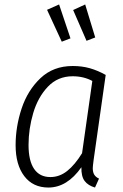

<svg xmlns="http://www.w3.org/2000/svg" viewBox="-20 -830 551 861"><path d="M454 -494 400 -114Q396 -84 396 -76Q396 -58 402.5 -47Q409 -36 424 -29L406 11Q375 2 359.5 -18.5Q344 -39 345 -80Q281 11 197 11Q128 11 89 -40Q50 -91 50 -179Q50 -262 77 -343.5Q104 -425 161.5 -479.5Q219 -534 306 -534Q348 -534 383 -524Q418 -514 454 -494ZM108 -180Q108 -109 133 -72.5Q158 -36 206 -36Q247 -36 281.5 -63.5Q316 -91 348 -143L394 -467Q355 -488 306 -488Q239 -488 194.5 -441Q150 -394 129 -323Q108 -252 108 -180ZM245 -810 296 -658 257 -643 191 -786ZM362 -810 407 -662 368 -647 308 -785Z"/></svg>

Font: Fira Sans Condensed Light
Style: Italic
Weight: 300
Width: 3
Italic angle: -8°
Designer: Carrois Corporate & Edenspiekermann AG
Foundry: Carrois Corporate GbR & Edenspiekermann AG
Version: Version 4.203